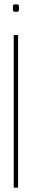

<svg xmlns="http://www.w3.org/2000/svg" viewBox="-20 -861 146 881"><path d="M53 -807Q43 -807 41 -809.5Q39 -812 39 -824Q39 -836 41 -838.5Q43 -841 53 -841Q64 -841 65.5 -838.5Q67 -836 67 -824Q67 -812 65.5 -809.5Q64 -807 53 -807ZM43 0V-700H63V0Z"/></svg>

Font: Georama ExtraCondensed Thin
Style: Regular
Weight: 100
Width: 2
Designer: Jean-Baptiste Levee
Foundry: Production Type
Version: Version 1.001